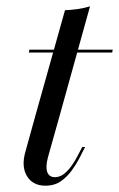

<svg xmlns="http://www.w3.org/2000/svg" viewBox="-20 -569 372 600"><path d="M90.3 -206.5 183.1 -537.1Q203.2 -537.9 223 -540.7Q242.7 -543.5 261.3 -549.2L166.1 -206.5ZM70.2 -404.8 71.8 -413.7H332.3L330.6 -404.8ZM121.8 11.3Q82.3 11.3 64.1 -19Q46 -49.2 59.7 -96L90.3 -206.5H166.1L129.8 -77.4Q121.8 -46.8 127.8 -31Q133.9 -15.3 151.6 -15.3Q170.2 -15.3 187.5 -31.9Q204.8 -48.4 221.8 -80.6L237.1 -109.7H246L226.6 -71.8Q218.5 -56.5 204.8 -37.1Q191.1 -17.7 171 -3.2Q150.8 11.3 121.8 11.3Z"/></svg>

Font: Playfair 144pt SemiCondensed
Style: Italic
Weight: 400
Width: 4
Italic angle: -15.6°
Designer: Claus Eggers Sørensen
Foundry: Claus Eggers Sørensen
Version: Version 2.203